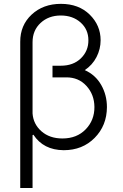

<svg xmlns="http://www.w3.org/2000/svg" viewBox="-20 -757 630 982"><path d="M291.5 -737.3Q382.8 -737.3 438.7 -682.4Q494.6 -627.4 494.6 -551.3Q494.6 -505.9 473.6 -465.1Q452.6 -424.3 413.6 -398.4Q468.3 -374 497.6 -322.5Q526.9 -271 526.9 -209Q526.4 -114.7 464.1 -51.8Q401.9 11.2 305.7 11.2Q202.1 10.3 150.9 -67.9L146.5 -65.9V204.6H83.5V-543Q83 -627.4 141.8 -682.4Q200.7 -737.3 291.5 -737.3ZM146.5 -176.8Q150.4 -122.1 192.1 -85.4Q233.9 -48.8 299.3 -48.8Q373 -48.8 418.2 -95.5Q463.4 -142.1 462.9 -210Q462.4 -273.4 422.1 -317.6Q381.8 -361.8 318.4 -361.3H248.5V-420.9H291Q355 -420.9 393.8 -458.7Q432.6 -496.6 432.1 -551.3Q432.1 -606.4 392.1 -642.1Q352.1 -677.7 291 -677.7Q228.5 -677.7 187.5 -639.6Q146.5 -601.6 146.5 -541Z"/></svg>

Font: Interop Light
Style: Regular
Weight: 300
Designer: Rasmus Andersson, Google, Jang Haemin
Foundry: jhaemin
Version: Version 1.007